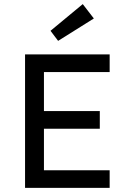

<svg xmlns="http://www.w3.org/2000/svg" viewBox="-20 -915 620 935"><path d="M102 0V-650H514V-564H194V-374H466V-288H194V-86H514V0ZM263 -716 226 -765 383 -895 437 -825Z"/></svg>

Font: Sometype Mono Medium
Style: Regular
Weight: 500
Monospace: yes
Designer: Ryoichi Tsunekawa
Foundry: Dharma Type
Version: Version 1.000; ttfautohint (v1.8.3)